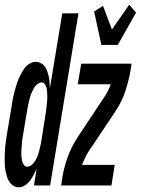

<svg xmlns="http://www.w3.org/2000/svg" viewBox="-44 -792 601 820"><path d="M37 8Q24 8 13.5 1.5Q3 -5 -4 -15.5Q-11 -26 -14.5 -38Q-18 -50 -20.5 -63Q-23 -76 -23.5 -89Q-24 -102 -24 -115Q-24 -128 -23.5 -141.5Q-23 -155 -21.5 -168Q-20 -181 -18 -194.5Q-16 -208 -14 -221L6 -341Q8 -355 10.5 -368.5Q13 -382 16.5 -395.5Q20 -409 24 -422.5Q28 -436 33 -449Q38 -462 45 -475Q52 -488 60 -499.5Q68 -511 81.5 -519.5Q95 -528 107 -528Q119 -528 130 -522.5Q141 -517 147.5 -507.5Q154 -498 158 -486.5Q162 -475 164.5 -463.5Q167 -452 167.5 -439.5Q168 -427 169 -415L222 -735H291L170 0H101L113 -74Q108 -61 101 -47.5Q94 -34 85.5 -22Q77 -10 63.5 -1Q50 8 37 8ZM72 -80Q79 -80 86 -84Q93 -88 98.5 -94.5Q104 -101 108 -108Q112 -115 115 -122Q118 -129 120 -136Q122 -143 124 -150.5Q126 -158 127.5 -165.5Q129 -173 131 -180L150 -300Q152 -310 153 -319.5Q154 -329 155 -339Q156 -349 157 -358.5Q158 -368 158 -377.5Q158 -387 157.5 -396.5Q157 -406 155 -415Q153 -424 148 -432Q143 -440 134 -440Q126 -440 118 -434.5Q110 -429 105 -422Q100 -415 96.5 -407.5Q93 -400 89.5 -392Q86 -384 84 -376Q82 -368 80 -359.5Q78 -351 76 -343Q74 -335 73 -327L53 -207Q51 -198 50.5 -189Q50 -180 49 -171.5Q48 -163 47.5 -154Q47 -145 47 -136Q47 -127 48 -118.5Q49 -110 51 -102Q53 -94 58.5 -87Q64 -80 72 -80ZM389 -600 358 -743 396 -767 434 -666 508 -772 537 -738 459 -600ZM217 0 222 -33Q229 -76 244.5 -119.5Q260 -163 285 -202L401 -377Q410 -390 417 -404Q424 -418 429 -432H288L303 -520H518L513 -488Q505 -444 490.5 -400.5Q476 -357 450 -318L333 -143Q325 -130 318.5 -116Q312 -102 306 -88H446L432 0Z"/></svg>

Font: Iosevka Term Curly SmBd Obl
Style: Regular
Weight: 600
Italic angle: -9°
Designer: Belleve Invis
Foundry: Belleve Invis
Version: Version 32.3.0